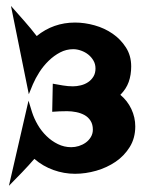

<svg xmlns="http://www.w3.org/2000/svg" viewBox="-20 -923 482 641"><path d="M431.6 -501Q431.6 -461.9 413.1 -432.1Q394.5 -402.3 365.7 -382.8Q336.9 -363.3 301.3 -353Q265.6 -342.8 230.5 -342.8Q193.4 -342.8 158.2 -355.5Q123 -368.2 94.7 -392.6Q75.2 -370.1 53.7 -347.7Q32.2 -325.2 9.8 -302.7L75.2 -586.9L86.9 -548.8Q93.8 -527.3 106 -506.3Q118.2 -485.4 135.3 -468.8Q152.3 -452.1 173.3 -441.9Q194.3 -431.6 217.8 -431.6Q230.5 -431.6 243.2 -435.5Q255.9 -439.5 266.1 -446.8Q276.4 -454.1 283.2 -465.3Q290 -476.6 290 -490.2Q290 -507.8 282.2 -520Q274.4 -532.2 261.7 -539.1Q249 -545.9 233.9 -548.8Q218.8 -551.8 204.1 -551.8Q190.4 -551.8 178.7 -551.3Q167 -550.8 154.3 -549.8L156.2 -643.6Q172.9 -640.6 189.9 -637.7Q207 -634.8 223.6 -634.8Q236.3 -634.8 250 -638.2Q263.7 -641.6 274.4 -648.9Q285.2 -656.2 292 -667.5Q298.8 -678.7 298.8 -694.3Q298.8 -709 292 -720.7Q285.2 -732.4 274.9 -740.7Q264.6 -749 251 -753.9Q237.3 -758.8 224.6 -758.8Q201.2 -758.8 180.7 -748Q160.2 -737.3 142.6 -720.2Q125 -703.1 111.8 -682.6Q98.6 -662.1 89.8 -641.6L76.2 -608.4L16.6 -903.3Q39.1 -877.9 61 -853Q83 -828.1 102.5 -802.7Q158.2 -847.7 230.5 -847.7Q262.7 -847.7 295.9 -838.4Q329.1 -829.1 356 -810.5Q382.8 -792 400.4 -764.6Q418 -737.3 418 -701.2Q418 -672.9 409.7 -649.4Q401.4 -626 381.8 -606.4Q405.3 -586.9 418.5 -559.1Q431.6 -531.2 431.6 -501Z"/></svg>

Font: Fontdiner Swanky
Style: Regular
Weight: 400
Designer: Font Diner, Inc
Foundry: Font Diner, Inc
Version: Version 1.000